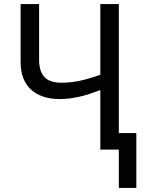

<svg xmlns="http://www.w3.org/2000/svg" viewBox="-20 -734 700 942"><path d="M648.9 -81.1V188H563V0H472.2V-292Q443.8 -281.2 418.2 -272.9Q392.6 -264.6 368.4 -259.3Q344.2 -253.9 320.6 -251Q296.9 -248 272.9 -248Q227.5 -248 191.9 -260Q156.2 -272 131.6 -294.9Q106.9 -317.9 94 -351.8Q81.1 -385.7 81.1 -429.2V-713.9H171.9V-440.9Q171.9 -384.8 197.5 -356.4Q223.1 -328.1 283.2 -328.1Q305.2 -328.1 327.1 -330.6Q349.1 -333 372.1 -337.9Q395 -342.8 419.9 -350.1Q444.8 -357.4 472.2 -367.2V-713.9H563V-81.1Z"/></svg>

Font: WenQuanYi Micro Hei
Style: Regular
Weight: 400
Foundry: Ascender Corporation
Version: Version 0.2.0-beta